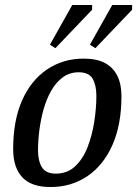

<svg xmlns="http://www.w3.org/2000/svg" viewBox="-20 -744 552 773"><path d="M183 9Q106 9 69.5 -30.5Q33 -70 33 -143Q33 -259 69 -340Q105 -421 169.5 -464.5Q234 -508 317 -508Q370 -508 403 -490Q436 -472 452.5 -438.5Q469 -405 469 -357Q469 -242 432.5 -160Q396 -78 331.5 -34.5Q267 9 183 9ZM205 -45Q251 -45 282.5 -74.5Q314 -104 332.5 -151.5Q351 -199 359.5 -254Q368 -309 368 -358Q368 -401 353 -427Q338 -453 297 -453Q260 -453 232.5 -432.5Q205 -412 186 -378.5Q167 -345 155.5 -304Q144 -263 138.5 -220Q133 -177 133 -139Q133 -97 148.5 -71Q164 -45 205 -45ZM364 -550 342 -564 432 -724H512V-705ZM203 -550 181 -564 271 -724H351V-705Z"/></svg>

Font: Manuale Medium
Style: Italic
Weight: 500
Italic angle: -11°
Version: Version 1.002